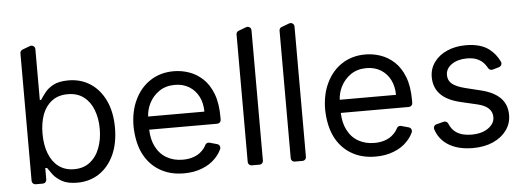

<svg xmlns="http://www.w3.org/2000/svg" viewBox="-50 -902 2883 1055"><g transform="rotate(-5 1391.5 -375.0)"><path d="M253.6 -6Q221.2 -24.9 204.9 -46.5Q188.9 -67.8 178.6 -83.8H168.7V-20.6Q168.7 -12.1 162.6 -6Q156.6 0 147.7 0H108.3Q99.8 0 93.8 -6Q87.7 -12.1 87.7 -20.6V-724.1Q87.7 -730.5 91.4 -735.8Q95.2 -741.1 101.2 -743.6L143.1 -759.2Q146.3 -760.7 150.6 -760.7Q159.1 -760.7 165.3 -754.6Q171.5 -748.6 171.5 -739.7V-459.2H178.6Q188.6 -474.8 204.5 -495.4Q220.5 -517.8 251.8 -535.5Q283.7 -552.9 336.6 -552.9Q405.5 -552.9 458.1 -518.5Q510.3 -484 540.1 -420.8Q569.6 -357.6 569.6 -271.3Q569.6 -185.4 540.1 -121.4Q510.3 -57.9 458.5 -23.4Q405.5 11.4 337.7 11.4Q285.5 11.4 253.6 -6ZM188.2 -164.1Q206.3 -116.8 241.1 -90.6Q276.3 -63.9 326.3 -63.9Q379.6 -63.9 414.4 -92Q450.3 -120 467.7 -167.3Q485.8 -214.8 485.8 -272.7Q485.8 -329.9 468 -376.8Q450.6 -423.3 415.1 -450.3Q380.3 -477.6 326.3 -477.6Q275.2 -477.6 240.4 -451.7Q205.6 -426.5 187.5 -380.3Q170.1 -333.1 170.1 -272.7Q170.1 -210.9 188.2 -164.1Z M790.5 -23.8Q733.7 -58.2 702.8 -121.8Q674 -182.2 671.9 -268.5Q671.9 -352.3 702.8 -416.2Q733.7 -480.8 788.7 -516.3Q844.1 -552.6 917.6 -552.6Q960.6 -552.6 1001.8 -538.4Q1043.3 -524.1 1077.4 -492.5Q1111.5 -460.6 1131.7 -408.4Q1152 -356.2 1152 -279.8V-265.3Q1152 -256.4 1146 -250.4Q1139.9 -244.3 1131.4 -244.3H756Q757.8 -189.6 777.3 -151.3Q798.7 -108.3 837 -86.3Q875.4 -63.9 926.1 -63.9Q959.5 -63.9 986.2 -73.5Q1013.1 -82.7 1032.3 -101.9Q1046.5 -115.1 1056.1 -133.9Q1058.6 -139.2 1063.6 -142Q1068.5 -144.9 1074.2 -144.9Q1078.1 -144.9 1079.9 -144.2L1121.8 -132.5Q1128.6 -130.7 1132.6 -125Q1136.7 -119.3 1136.7 -112.6Q1136.7 -107.6 1134.9 -104Q1121.8 -75.6 1100.5 -54.3Q1071 -23.1 1025.9 -6Q982.2 11.4 926.1 11.4Q847.7 11.4 790.5 -23.8ZM1066.8 -316.8Q1066.8 -362.9 1048.7 -399.1Q1030.5 -435.4 996.8 -456.3Q963.1 -477.3 917.6 -477.3Q867.5 -477.3 831.3 -452.8Q794.7 -427.6 775.2 -388.5Q758.5 -354.4 756.4 -316.8Z M1279.8 -20.2V-724.1Q1279.8 -730.5 1283.4 -735.6Q1286.9 -740.8 1293 -742.9L1335.6 -758.9Q1340.6 -760.3 1343 -760.3Q1351.6 -760.3 1357.6 -754.3Q1363.6 -748.2 1363.6 -739.3V-20.2Q1363.6 -11.7 1357.8 -5.9Q1351.9 0 1343.8 0H1300.1Q1291.9 0 1285.9 -5.9Q1279.8 -11.7 1279.8 -20.2Z M1517 -20.2V-724.1Q1517 -730.5 1520.6 -735.6Q1524.1 -740.8 1530.2 -742.9L1572.8 -758.9Q1577.8 -760.3 1580.3 -760.3Q1588.8 -760.3 1594.8 -754.3Q1600.9 -748.2 1600.9 -739.3V-20.2Q1600.9 -11.7 1595 -5.9Q1589.1 0 1581 0H1537.3Q1529.1 0 1523.1 -5.9Q1517 -11.7 1517 -20.2Z M1847.3 -23.8Q1790.5 -58.2 1759.6 -121.8Q1730.8 -182.2 1728.7 -268.5Q1728.7 -352.3 1759.6 -416.2Q1790.5 -480.8 1845.5 -516.3Q1900.9 -552.6 1974.4 -552.6Q2017.4 -552.6 2058.6 -538.4Q2100.1 -524.1 2134.2 -492.5Q2168.3 -460.6 2188.6 -408.4Q2208.8 -356.2 2208.8 -279.8V-265.3Q2208.8 -256.4 2202.8 -250.4Q2196.7 -244.3 2188.2 -244.3H1812.9Q1814.6 -189.6 1834.2 -151.3Q1855.5 -108.3 1893.8 -86.3Q1932.2 -63.9 1983 -63.9Q2016.3 -63.9 2043 -73.5Q2070 -82.7 2089.1 -101.9Q2103.3 -115.1 2112.9 -133.9Q2115.4 -139.2 2120.4 -142Q2125.4 -144.9 2131 -144.9Q2134.9 -144.9 2136.7 -144.2L2178.6 -132.5Q2185.4 -130.7 2189.5 -125Q2193.5 -119.3 2193.5 -112.6Q2193.5 -107.6 2191.8 -104Q2178.6 -75.6 2157.3 -54.3Q2127.8 -23.1 2082.7 -6Q2039.1 11.4 1983 11.4Q1904.5 11.4 1847.3 -23.8ZM2123.6 -316.8Q2123.6 -362.9 2105.5 -399.1Q2087.4 -435.4 2053.6 -456.3Q2019.9 -477.3 1974.4 -477.3Q1924.4 -477.3 1888.1 -452.8Q1851.6 -427.6 1832 -388.5Q1815.3 -354.4 1813.2 -316.8Z M2380.3 -24.9Q2333.8 -55.8 2316.4 -109.7Q2315.3 -112.9 2315.3 -116.5Q2315.3 -123.6 2319.8 -129.3Q2324.2 -134.9 2331.3 -136.4L2371.8 -146.7Q2375.4 -147.4 2376.8 -147.4Q2382.8 -147.4 2388.3 -143.6Q2393.8 -139.9 2396.3 -133.9Q2408.7 -102.3 2433.9 -84.9Q2466.3 -62.9 2517.8 -62.9Q2576.3 -62.9 2611.2 -88.1Q2646 -112.9 2646 -148.4Q2646 -177.2 2626.1 -196.4Q2605.8 -215.9 2564.6 -225.5L2473.4 -246.8Q2397.7 -264.9 2362.9 -302.6Q2327.8 -339.8 2327.8 -396.7Q2327.8 -442.8 2354 -478.7Q2380.3 -514.9 2425.8 -534.8Q2471.2 -555 2529.1 -555Q2610.4 -555 2657 -519.5Q2693.9 -491.1 2714.1 -447.8Q2715.9 -444.2 2715.9 -439.3Q2715.9 -432.5 2711.8 -426.8Q2707.7 -421.2 2701 -419L2664.8 -408.7Q2661.2 -408 2659.4 -408Q2653.8 -408 2648.6 -411Q2643.5 -414.1 2640.6 -419Q2634.6 -430.4 2626.4 -440.7Q2613.3 -458.8 2589.1 -470.5Q2565.7 -482.2 2529.1 -482.2Q2478.7 -482.2 2445.3 -459.5Q2411.9 -436.1 2411.9 -400.9Q2411.9 -370 2434.7 -351.6Q2457.7 -333.1 2506 -321L2587.4 -301.1Q2660.9 -283.7 2697.1 -246.8Q2733 -210.6 2733 -152.7Q2733 -105.5 2706 -68.5Q2679.3 -31.6 2631 -9.9Q2583.1 11.4 2519.2 11.4Q2435.4 11.4 2380.3 -24.9Z"/></g></svg>

Font: DeltaSans
Style: Regular
Weight: 400
Designer: Rasmus Andersson
Foundry: rsms
Version: Version 3.012